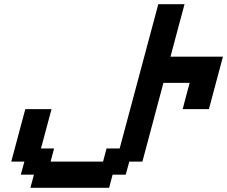

<svg xmlns="http://www.w3.org/2000/svg" viewBox="-20 -895 1082 915"><path d="M125 0H500L516.6 -62.5H579.1L596.2 -125H658.7Q675.3 -187.5 708.7 -312.5Q742.2 -437.5 758.8 -500H883.8Q877.9 -479 866.9 -437.3Q856 -395.5 850.6 -375H975.6Q986.8 -416.5 1009 -500Q1031.2 -583.5 1042.5 -625H792.5Q803.7 -667 825.9 -750.2Q848.1 -833.5 859.4 -875H734.4L550.3 -187.5H487.8L471.2 -125H221.2L237.8 -187.5H175.3L225.6 -375H100.6Q89.4 -333 67.1 -250Q44.9 -167 33.7 -125H96.2L79.1 -62.5H141.6Z"/></svg>

Font: Faithful 32x
Style: Oblique
Weight: 400
Foundry: Faithful Resource Pack
Version: Version 1.0; January 27, 2023